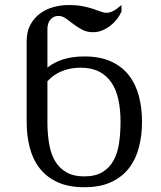

<svg xmlns="http://www.w3.org/2000/svg" viewBox="-20 -747 653 777"><path d="M87.9 -580.1Q87.9 -620.1 103.5 -647.9Q119.1 -675.8 143.6 -693.4Q168 -710.9 198 -718.8Q228 -726.6 256.8 -726.6Q292 -726.6 315.9 -721.7Q339.8 -716.8 357.2 -710.9Q374.5 -705.1 387 -700.2Q399.4 -695.3 411.6 -695.3Q423.8 -695.3 437.5 -702.1Q451.2 -709 471.7 -726.6V-700.2Q464.8 -684.6 453.4 -669.7Q441.9 -654.8 426.8 -643.1Q411.6 -631.3 393.8 -624Q376 -616.7 356.4 -616.7Q331.5 -616.7 312.3 -627Q293 -637.2 276.9 -649.7Q260.7 -662.1 246.3 -672.4Q231.9 -682.6 215.8 -682.6Q197.8 -682.6 184.8 -668.5Q171.9 -654.3 171.9 -629.4V-473.6Q199.2 -495.1 235.8 -506.8Q272.5 -518.6 321.3 -518.6Q384.8 -518.6 429.2 -498.3Q473.6 -478 501.5 -442.4Q529.3 -406.7 542 -358.6Q554.7 -310.5 554.7 -254.4Q554.7 -198.2 542 -149.9Q529.3 -101.6 501.5 -65.9Q473.6 -30.3 429.2 -9.8Q384.8 10.7 321.3 10.7Q257.3 10.7 212.9 -9.8Q168.5 -30.3 140.6 -65.9Q112.8 -101.6 100.3 -149.9Q87.9 -198.2 87.9 -254.4ZM467.8 -254.4Q467.8 -303.7 459 -344.2Q450.2 -384.8 430.7 -413.3Q411.1 -441.9 380.4 -457.5Q349.6 -473.1 305.7 -473.1Q266.1 -473.1 231.4 -459.5Q196.8 -445.8 171.9 -418V-254.4Q171.9 -207.5 178.5 -167Q185.1 -126.5 201.9 -96.9Q218.8 -67.4 247.8 -50.3Q276.9 -33.2 321.3 -33.2Q365.7 -33.2 394.3 -50.3Q422.9 -67.4 439.2 -96.9Q455.6 -126.5 461.7 -167Q467.8 -207.5 467.8 -254.4Z"/></svg>

Font: Arian Grqi
Style: Regular
Weight: 400
Designer: Ruben Hakobyan (Tarumian)
Foundry: Ruben Hakobyan (Tarumian)
Version: Version 1.003